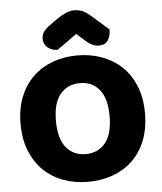

<svg xmlns="http://www.w3.org/2000/svg" viewBox="-58 -905 820 973"><g transform="rotate(-5 351.5 -418.0)"><path d="M35 -304Q35 -382 59.5 -442Q84 -502 126.5 -542.5Q169 -583 226.5 -604Q284 -625 351 -625Q418 -625 475.5 -604Q533 -583 576 -542.5Q619 -502 643.5 -442Q668 -382 668 -304Q668 -226 644 -165.5Q620 -105 577.5 -64.5Q535 -24 477 -3Q419 18 351 18Q283 18 225 -3.5Q167 -25 125 -66Q83 -107 59 -167Q35 -227 35 -304ZM215 -304Q215 -213 252 -168Q289 -123 351 -123Q414 -123 451 -168Q488 -213 488 -304Q488 -394 451.5 -439Q415 -484 352 -484Q290 -484 252.5 -439.5Q215 -395 215 -304ZM356 -734Q325 -711 301 -694.5Q277 -678 255 -662Q225 -662 204.5 -679.5Q184 -697 184 -723Q184 -743 193.5 -758Q203 -773 230 -792L266 -818Q291 -835 312.5 -844.5Q334 -854 354 -854Q381 -854 400 -845Q419 -836 445 -813L526 -742Q526 -708 511.5 -686.5Q497 -665 466 -665Q456 -665 447.5 -667Q439 -669 429 -674Q419 -679 407 -688.5Q395 -698 379 -713Z"/></g></svg>

Font: Baloo Da
Style: Regular
Weight: 400
Designer: Noopur Datye and Ek Type
Foundry: Ek Type
Version: Version 1.443;PS 1.000;hotconv 16.6.51;makeotf.lib2.5.65220;